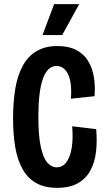

<svg xmlns="http://www.w3.org/2000/svg" viewBox="-20 -893 516 926"><path d="M255 13Q195 13 154 -10.5Q113 -34 88.5 -78Q64 -122 53.5 -183.5Q43 -245 43 -322Q43 -402 54 -466.5Q65 -531 90.5 -577Q116 -623 157.5 -647Q199 -671 257 -671Q310 -671 346.5 -652.5Q383 -634 404 -600.5Q425 -567 432.5 -523Q440 -479 436 -429L322 -417Q326 -471 318 -506Q310 -541 292.5 -558Q275 -575 253 -575Q231 -575 214.5 -559.5Q198 -544 187 -513.5Q176 -483 170.5 -437Q165 -391 165 -330Q165 -239 176.5 -185.5Q188 -132 208 -109Q228 -86 253 -86Q283 -86 301.5 -112.5Q320 -139 326.5 -184Q333 -229 328 -284L444 -270Q449 -211 443 -160Q437 -109 415.5 -70Q394 -31 355 -9Q316 13 255 13ZM280 -724H185L241 -873H362Z"/></svg>

Font: Bricolage Grotesque 24pt Condensed SemiBold
Style: Regular
Weight: 600
Width: 3
Designer: Mathieu Triay
Foundry: Atelier Triay
Version: Version 1.001;gftools[0.9.33.dev8+g029e19f]